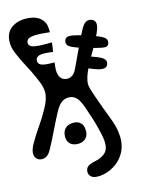

<svg xmlns="http://www.w3.org/2000/svg" viewBox="-102 -834 804 1096"><g transform="rotate(-10 300.0 -286.0)"><path d="M490 -531Q467 -535 441 -540Q415 -545 394 -550Q353.5 -559.5 337.5 -570.5Q321.5 -581.5 326 -603Q330 -622 351 -624Q372 -626 404 -620Q427.5 -615.5 455.8 -609.2Q484 -603 507 -596Q544.5 -585.5 556.5 -574.5Q568.5 -563.5 565.5 -546Q562 -527.5 545.5 -526Q529 -524.5 490 -531ZM410 -430 428 -493Q501 -478 522.5 -464.2Q544 -450.5 538 -428Q532 -406.5 504.8 -406.2Q477.5 -406 410 -430ZM288 -9Q260.5 -9 244.8 -25.2Q229 -41.5 229 -70Q229 -99 247 -116Q265 -133 299 -133Q320 -133 336.5 -117.8Q353 -102.5 353 -65Q353 -40.5 335.2 -24.8Q317.5 -9 288 -9ZM109 -55Q106 -56.5 102 -58.5Q98 -60.5 94 -62Q83.5 -66.5 79.5 -74.2Q75.5 -82 80 -94Q84.5 -110 94.8 -113Q105 -116 116 -112Q118.5 -111.5 120.8 -110.8Q123 -110 125 -109Q136.5 -105.5 141 -95Q145.5 -84.5 141 -71Q136 -57 127.5 -54.2Q119 -51.5 109 -55ZM347 -349Q347 -349 347 -349Q347 -349 347 -349Q347 -349 347 -349Q347 -349 347 -349Q347 -349 347 -349Q347 -349 347 -349Q347 -349 347 -349Q347 -349 347 -349ZM368 -311Q368 -311 368 -311Q368 -311 368 -311Q368 -311 368 -311Q368 -311 368 -311Q368 -311 368 -311Q368 -311 368 -311Q368 -311 368 -311Q368 -311 368 -311ZM77 -6Q75 -7 72.2 -7.8Q69.5 -8.5 67 -9Q59 -11.5 57.5 -18.2Q56 -25 58 -31Q60.5 -38 65.8 -42.2Q71 -46.5 77 -44Q80 -43.5 82.5 -42.2Q85 -41 88 -40Q95.5 -37 96.2 -30Q97 -23 94 -16Q92 -11 87.2 -7.8Q82.5 -4.5 77 -6ZM430 -62Q417.5 -100.5 402 -137.8Q386.5 -175 370 -211Q351.5 -251 333.5 -265.5Q315.5 -280 294 -280Q270 -280 250.8 -265.8Q231.5 -251.5 215 -214Q192 -161 171.8 -106.8Q151.5 -52.5 129 -2Q119.5 19.5 105.8 30.2Q92 41 76 41Q56.5 41 44.5 28.8Q32.5 16.5 32.5 -4.5Q32.5 -24 44 -51Q64.5 -97 91 -142.8Q117.5 -188.5 139 -237Q154 -271 158 -291.2Q162 -311.5 162 -324Q162 -341.5 155.2 -363Q148.5 -384.5 128 -421Q105.5 -462.5 79.5 -501.5Q53.5 -540.5 30 -586Q20.5 -604 15.8 -622.5Q11 -641 11 -658.5Q11 -710 47.5 -737.8Q84 -765.5 138.5 -765.5Q168 -765.5 188 -758.5Q208 -751.5 222 -737Q237 -722 241.5 -705.2Q246 -688.5 248 -665Q191.5 -666.5 162 -662.8Q132.5 -659 122 -650.2Q111.5 -641.5 112 -628Q113 -604 148.5 -601Q184 -598 249 -606Q249 -590.5 248.2 -578Q247.5 -565.5 246 -551Q187 -554 167 -546.5Q147 -539 146 -521Q145.5 -499.5 166.2 -492.2Q187 -485 244 -491Q243.5 -480 243.5 -469.2Q243.5 -458.5 244 -447Q246.5 -418 259.8 -402Q273 -386 296 -386Q314 -386 328.2 -396.8Q342.5 -407.5 353 -435Q372 -485.5 391.5 -540.2Q411 -595 434 -649Q444.5 -673.5 456.2 -684.2Q468 -695 481.5 -695Q498.5 -695 509 -685.8Q519.5 -676.5 519.5 -659Q519.5 -641 510 -614Q494.5 -568.5 472.2 -523.2Q450 -478 432 -433Q418.5 -398.5 414.2 -377Q410 -355.5 410 -342Q410 -329 417 -309.8Q424 -290.5 438.5 -258Q456.5 -218 471.8 -186Q487 -154 502 -123Q526 -73.5 533.5 -40.2Q541 -7 541 14Q541 57 524.5 90.5Q508 124 481.5 147Q455 170 424.5 182Q394 194 366 194Q343 194 331.5 182.2Q320 170.5 320 155Q320 132.5 337 121.2Q354 110 377 104Q405.5 96.5 427.2 77Q449 57.5 449 26Q449 5 443.8 -16.5Q438.5 -38 430 -62Z"/></g></svg>

Font: Kablammo
Style: Regular
Weight: 400
Designer: Travis Kochel, Lizy Gershenzon, Daria Petrova, Ethan Cohen
Foundry: Vectro Type Foundry
Version: Version 1.002